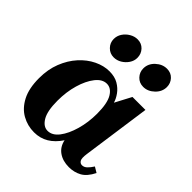

<svg xmlns="http://www.w3.org/2000/svg" viewBox="-194 -847 994 994"><g transform="rotate(45 303.0 -350.0)"><path d="M29 -207Q29 -271 49.5 -323Q70 -375 104 -412.5Q138 -450 179.5 -470Q221 -490 262 -490Q301 -490 327.5 -474.5Q354 -459 370.5 -436Q387 -413 393 -391L440 -480H535L482 -104Q477 -69 484.5 -57Q492 -45 505 -45Q520 -45 532.5 -57Q545 -69 557 -88L587 -70Q564 -24 533 -7Q502 10 464 10Q419 10 388.5 -11.5Q358 -33 350 -73Q323 -32 288 -11Q253 10 209 10Q161 10 120 -13Q79 -36 54 -84Q29 -132 29 -207ZM179 -192Q179 -116 200.5 -80.5Q222 -45 253 -45Q287 -45 313.5 -79.5Q340 -114 356 -170Q372 -226 372 -289Q372 -365 351 -400Q330 -435 298 -435Q265 -435 238 -400.5Q211 -366 195 -311Q179 -256 179 -192ZM226 -556Q198 -556 178.5 -576Q159 -596 159 -623.6Q159 -647 171.8 -666.3Q184.7 -685.7 205.3 -697.8Q226 -710 248.2 -710Q277.5 -710 296.2 -690Q315 -670 315 -641Q315 -618.8 302 -599.4Q289 -580 269 -568Q249 -556 226 -556ZM442.2 -556Q413 -556 394 -576.2Q375 -596.4 375 -624.2Q375 -659 402.4 -684.5Q429.8 -710 463.5 -710Q493 -710 511.5 -690Q530 -670 530 -642.5Q530 -608 502.8 -582Q475.7 -556 442.2 -556Z"/></g></svg>

Font: Brygada 1918
Style: Italic
Weight: 400
Italic angle: -8°
Designer: Mateusz Machalski | Borys Kosmynka | Przemek Hoffer
Foundry: NIEPODLEGLA 2018
Version: Version 3.006